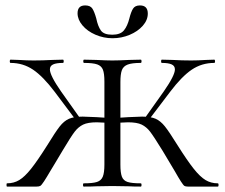

<svg xmlns="http://www.w3.org/2000/svg" viewBox="-20 -688 829 708"><path d="M625 -56 579 -133Q547 -185 533.5 -202.5Q520 -220 502.5 -228.5Q485 -237 452 -237Q441 -237 407 -235L406 -253L453 -256Q493 -258 504 -258Q536 -258 554 -250Q572 -242 588 -222Q604 -202 635 -152Q671 -95 694.5 -65.5Q718 -36 738 -24Q758 -12 783 -12Q786 -12 786 -6Q786 0 783 0H673Q664 0 660 -2.5Q656 -5 647 -19Q638 -33 625 -56ZM289 -12Q322 -12 337.5 -17Q353 -22 359 -36.5Q365 -51 365 -81V-387Q365 -417 359.5 -431Q354 -445 338.5 -450.5Q323 -456 290 -456Q287 -456 287 -462Q287 -468 290 -468L335 -467Q373 -465 394 -465Q418 -465 456 -467L499 -468Q502 -468 502 -462Q502 -456 499 -456Q467 -456 451 -450Q435 -444 429.5 -429.5Q424 -415 424 -385V-81Q424 -51 429.5 -36.5Q435 -22 450.5 -17Q466 -12 499 -12Q502 -12 502 -6Q502 0 499 0Q471 0 455 -1L394 -2L335 -1Q318 0 289 0Q286 0 286 -6Q286 -12 289 -12ZM508 -244 584 -351Q625 -410 625 -432Q625 -445 613 -450.5Q601 -456 577 -456Q574 -456 574 -462Q574 -468 577 -468L617 -467Q651 -465 685 -465Q710 -465 740 -467L770 -468Q773 -468 773 -462Q773 -456 770 -456Q724 -456 687 -431Q650 -406 607 -349L522 -237ZM6 -12Q31 -12 51 -24Q71 -36 94.5 -65.5Q118 -95 154 -152Q184 -201 200 -221.5Q216 -242 234.5 -250Q253 -258 285 -258Q296 -258 336 -256L383 -253L382 -235Q348 -237 337 -237Q304 -237 286.5 -228.5Q269 -220 255.5 -202.5Q242 -185 211 -133Q194 -105 183.5 -87Q173 -69 166 -58Q152 -34 142.5 -19.5Q133 -5 128.5 -2.5Q124 0 115 0H6Q4 0 4 -6Q4 -12 6 -12ZM19 -456Q16 -456 16 -462Q16 -468 19 -468L49 -467Q79 -465 104 -465Q137 -465 173 -467L212 -468Q215 -468 215 -462Q215 -456 212 -456Q188 -456 176 -450.5Q164 -445 164 -432Q164 -410 205 -351L281 -244L266 -237L182 -349Q139 -406 102 -431Q65 -456 19 -456ZM457 -620Q463 -644 470.5 -656Q478 -668 496 -668Q525 -668 525 -638Q525 -614 506.5 -593Q488 -572 458 -559.5Q428 -547 395 -547Q362 -547 332 -560Q302 -573 284 -594.5Q266 -616 266 -639Q266 -668 294 -668Q313 -668 320.5 -656.5Q328 -645 335 -620Q341 -591 352 -575.5Q363 -560 394 -560Q424 -560 437 -576Q450 -592 457 -620Z"/></svg>

Font: Cormorant SC
Style: Regular
Weight: 400
Designer: Christian Thalmann (Catharsis Fonts)
Foundry: Catharsis Fonts
Version: Version 4.000